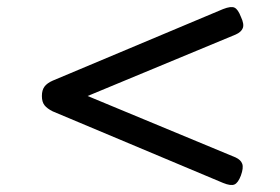

<svg xmlns="http://www.w3.org/2000/svg" viewBox="-20 -724 803 550"><path d="M619 -200 131 -405Q115 -413 107.5 -422.5Q100 -432 100 -449Q100 -466 107.5 -476Q115 -486 131 -493L619 -698Q642 -707 652 -702Q662 -697 670 -676Q680 -655 675.5 -643.5Q671 -632 655 -625L231 -449L655 -273Q670 -266 674 -254.5Q678 -243 670 -221Q662 -200 651.5 -195.5Q641 -191 619 -200Z"/></svg>

Font: Playwrite BR
Style: Regular
Weight: 400
Designer: Veronika Burian, José Scaglione
Foundry: TypeTogether
Version: Version 1.002